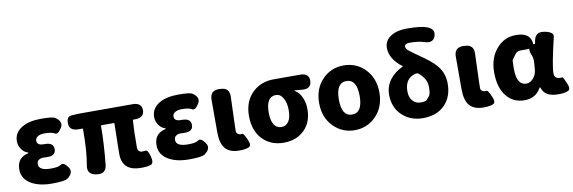

<svg xmlns="http://www.w3.org/2000/svg" viewBox="-56 -1272 5201 1744"><g transform="rotate(-10 2544.0 -399.5)"><path d="M119 -30Q40 -78 40 -163Q40 -269 139 -293Q149 -296 149 -298.5Q149 -301 137 -305Q108 -314 84 -350Q63 -382 63 -419Q63 -500 138 -544Q205 -583 312.5 -583Q420 -583 442 -569Q512 -523 476 -468Q441 -413 415 -430Q389 -447 321 -447Q283 -447 260 -432.5Q237 -418 237 -394Q237 -349 304 -351Q389 -353 389 -290Q389 -227 304 -231Q293 -232 272 -232Q251 -232 232.5 -220.5Q214 -209 214 -181Q214 -122 327 -122Q395 -122 420 -141Q445 -160 484 -107Q523 -54 455 -5Q428 14 310.5 14Q193 14 119 -30Z M1134 14Q959 14 959 -144Q959 -187 960 -230L964 -425Q964 -430 959 -430H845Q840 -430 840 -425Q840 -266 820 -71Q812 14 727 2L720 1Q635 -12 651 -95Q674 -215 674 -425Q674 -430 669 -430H634Q551 -430 548 -496Q546 -562 591 -565Q637 -569 681 -569H1156Q1240 -569 1240 -500Q1240 -430 1156 -430H1141Q1134 -430 1134 -423Q1127 -333 1127 -181Q1127 -152 1139.5 -141Q1152 -130 1165 -130Q1178 -130 1200 -133Q1221 -135 1238 -73Q1254 -10 1225 2Q1196 14 1134 14Z M1385 -30Q1306 -78 1306 -163Q1306 -269 1405 -293Q1415 -296 1415 -298.5Q1415 -301 1403 -305Q1374 -314 1350 -350Q1329 -382 1329 -419Q1329 -500 1404 -544Q1471 -583 1578.5 -583Q1686 -583 1708 -569Q1778 -523 1742 -468Q1707 -413 1681 -430Q1655 -447 1587 -447Q1549 -447 1526 -432.5Q1503 -418 1503 -394Q1503 -349 1570 -351Q1655 -353 1655 -290Q1655 -227 1570 -231Q1559 -232 1538 -232Q1517 -232 1498.5 -220.5Q1480 -209 1480 -181Q1480 -122 1593 -122Q1661 -122 1686 -141Q1711 -160 1750 -107Q1789 -54 1721 -5Q1694 14 1576.5 14Q1459 14 1385 -30Z M2039 14Q1946 14 1905 -41Q1870 -88 1870 -185V-485Q1870 -569 1954 -568L1965 -567Q2050 -566 2047 -482L2038 -220Q2037 -179 2037 -165Q2037 -151 2048.5 -140.5Q2060 -130 2073 -130Q2086 -130 2095 -130Q2105 -129 2131 -71Q2158 -13 2127.5 0.5Q2097 14 2039 14Z M2258 -61Q2179 -141 2179 -279Q2179 -417 2265 -497Q2342 -569 2458 -569H2701Q2786 -569 2783 -496Q2780 -424 2695 -431L2631 -437Q2626 -437 2626 -434.5Q2626 -432 2641 -423Q2667 -408 2690 -360Q2713 -312 2713 -249Q2713 -129 2640 -57.5Q2567 14 2450 14Q2333 14 2258 -61ZM2520 -379Q2495 -425 2452 -425Q2361 -425 2361 -278Q2361 -207 2385 -168.5Q2409 -130 2452.5 -130Q2496 -130 2520 -166Q2544 -202 2544 -269Q2544 -336 2520 -379Z M2912 -65Q2827 -149 2827 -284.5Q2827 -420 2912 -505Q2991 -583 3105 -583Q3219 -583 3298 -505Q3383 -420 3383 -284.5Q3383 -149 3298 -65Q3219 14 3105 14Q2991 14 2912 -65ZM3009 -284.5Q3009 -130 3105 -130Q3201 -130 3201 -284.5Q3201 -439 3105 -439Q3009 -439 3009 -284.5Z M3734 14Q3621 14 3545 -56Q3466 -129 3466 -248Q3466 -330 3517 -393Q3560 -446 3631 -479Q3636 -481 3632 -484Q3520 -568 3520 -672Q3520 -733 3572 -771Q3628 -813 3732 -813Q3852 -813 3907 -794Q3987 -767 3965 -702Q3943 -638 3863 -665Q3812 -682 3732 -682Q3685 -682 3685 -655Q3685 -636 3699.5 -623Q3714 -610 3746 -587L3844 -517Q3929 -456 3964 -404Q4008 -341 4008 -256Q4008 -134 3934.5 -60Q3861 14 3734 14ZM3835 -257Q3835 -301 3812 -337Q3792 -368 3768 -388Q3752 -400 3733 -395Q3635 -369 3635 -250Q3635 -193 3666 -160Q3694 -130 3738.5 -130Q3783 -130 3795.5 -144.5Q3808 -159 3821.5 -175.5Q3835 -192 3835 -257Z M4292 14Q4199 14 4158 -41Q4123 -88 4123 -185V-485Q4123 -569 4207 -568L4218 -567Q4303 -566 4300 -482L4291 -220Q4290 -179 4290 -165Q4290 -151 4301.5 -140.5Q4313 -130 4326 -130Q4339 -130 4348 -130Q4358 -129 4384 -71Q4411 -13 4380.5 0.5Q4350 14 4292 14Z M4670 14Q4565 14 4503 -65.5Q4441 -145 4441 -282Q4441 -419 4518 -504Q4589 -583 4692 -583Q4795 -583 4823 -525Q4864 -438 4768 -438H4720Q4680 -438 4667 -420Q4654 -402 4628 -368Q4623 -361 4623 -285Q4623 -132 4713 -132Q4749 -132 4778 -166Q4807 -200 4810 -248L4815 -313Q4817 -345 4806 -375L4801 -386Q4768 -474 4847 -474Q4852 -474 4854 -483L4857 -501Q4872 -584 4955 -567H4958Q5041 -550 5031 -508Q4970 -253 4970 -182Q4970 -130 5025 -130Q5044 -130 5046.5 -131Q5049 -132 5075 -74Q5102 -16 5073.5 -1Q5045 14 4982 14Q4919 14 4882.5 -7Q4846 -28 4834 -66Q4830 -78 4827.5 -78Q4825 -78 4816 -63Q4769 14 4670 14Z"/></g></svg>

Font: Resource Han Rounded KR Heavy
Style: Regular
Weight: 900
Designer: Cyano Hao (round all glyphs); Ryoko NISHIZUKA 西塚涼子 (kana, bopomofo & ideographs); Paul D. Hunt (Latin, Greek & Cyrillic)
Foundry: Cyano Hao
Version: 0.990